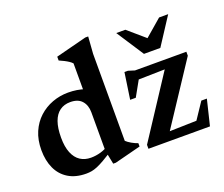

<svg xmlns="http://www.w3.org/2000/svg" viewBox="-119 -898 1274 1091"><g transform="rotate(-20 518.0 -352.5)"><path d="M375.5 -306Q375.5 -348.5 352.2 -375Q329 -401.5 282 -401.5Q245 -401.5 218.5 -382.5Q192 -363.5 178.2 -325.2Q164.5 -287 164.5 -229Q164.5 -173.5 179.5 -136.8Q194.5 -100 221.8 -82Q249 -64 286.5 -64Q316 -64 345.5 -72.5Q375 -81 403 -100V-61Q367.5 -38.5 342.2 -24Q317 -9.5 297.8 -1.5Q278.5 6.5 262.8 9.2Q247 12 230.5 12Q166.5 12 122.8 -14.8Q79 -41.5 57 -89.5Q35 -137.5 35 -200.5Q35 -262 55.5 -309.5Q76 -357 111.8 -389.8Q147.5 -422.5 193.2 -439.5Q239 -456.5 289 -456.5Q316.5 -456.5 341.5 -452.5Q366.5 -448.5 392.8 -439.8Q419 -431 450 -416L375.5 -400V-601.5Q368.5 -609.5 357.2 -617Q346 -624.5 331.8 -631.8Q317.5 -639 301.5 -646V-669L488.5 -717H506L498.5 -614.5V-88.5Q503.5 -83.5 511.5 -77.8Q519.5 -72 529 -66.5Q538.5 -61 548 -56.8Q557.5 -52.5 566.5 -49.5V-29.5L408.5 11H392.5L375.5 -73ZM609.5 0V-24L870.5 -422.5L924.5 -394L648 -388L715.5 -430.5L641 -297H607L630.5 -456.5H651.5L690 -444.5H1000.5V-420.5L736.5 -20.5L685.5 -50.5L939.5 -57L895 -19L985.5 -154.5H1019L981.5 0ZM837 -577.5H802L921.5 -680.5H976.5L869 -515.5H770L662.5 -680.5H717.5Z"/></g></svg>

Font: Newsreader 16pt 16pt SemiBold
Style: Regular
Weight: 600
Version: Version 1.003